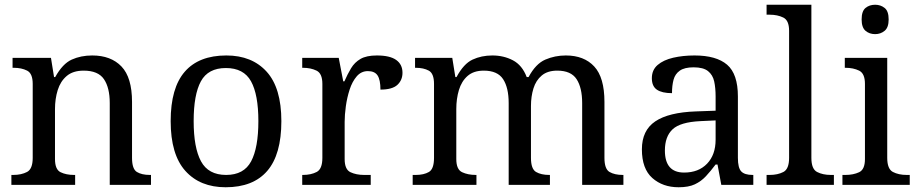

<svg xmlns="http://www.w3.org/2000/svg" viewBox="-20 -780 3871 810"><path d="M28 0V-42H36Q70 -42 94 -54.5Q118 -67 118 -114V-426Q118 -470 94.5 -482Q71 -494 38 -494H33V-536H195L208 -455H213Q244 -511 282.5 -528.5Q321 -546 369 -546Q448 -546 492.5 -499.5Q537 -453 537 -350V-114Q537 -67 557.5 -54.5Q578 -42 612 -42H617V0H443V-345Q443 -410 418.5 -446Q394 -482 333 -482Q288 -482 261.5 -459.5Q235 -437 223.5 -400Q212 -363 212 -320V-109Q212 -65 235.5 -53.5Q259 -42 292 -42H297V0Z M932 10Q824 10 762 -59Q700 -128 700 -269Q700 -409 759.5 -477.5Q819 -546 935 -546Q1043 -546 1105 -477.5Q1167 -409 1167 -269Q1167 -128 1107.5 -59Q1048 10 932 10ZM934 -42Q1009 -42 1039.5 -99.5Q1070 -157 1070 -269Q1070 -381 1039 -437Q1008 -493 933 -493Q858 -493 827.5 -437Q797 -381 797 -269Q797 -157 828 -99.5Q859 -42 934 -42Z M1255 0V-42H1258Q1292 -42 1316 -54.5Q1340 -67 1340 -114V-426Q1340 -470 1315.5 -482Q1291 -494 1258 -494H1255V-536H1409L1428 -437H1433Q1446 -467 1461 -492Q1476 -517 1501 -531.5Q1526 -546 1570 -546Q1625 -546 1651.5 -527Q1678 -508 1678 -473Q1678 -442 1656.5 -422Q1635 -402 1585 -402Q1585 -443 1573 -461.5Q1561 -480 1532 -480Q1504 -480 1485 -458Q1466 -436 1455 -402Q1444 -368 1439 -331.5Q1434 -295 1434 -266V-109Q1434 -65 1458.5 -53.5Q1483 -42 1516 -42H1544V0Z M1721 0V-42H1734Q1768 -42 1789.5 -54.5Q1811 -67 1811 -114V-426Q1811 -470 1789 -482Q1767 -494 1734 -494H1731V-536H1888L1901 -455H1906Q1936 -511 1973.5 -528.5Q2011 -546 2057 -546Q2105 -546 2144 -525.5Q2183 -505 2202 -455H2210Q2240 -511 2280.5 -528.5Q2321 -546 2367 -546Q2444 -546 2487 -499.5Q2530 -453 2530 -350V-114Q2530 -67 2551.5 -54.5Q2573 -42 2607 -42H2610V0H2436V-345Q2436 -410 2412.5 -446Q2389 -482 2331 -482Q2290 -482 2265.5 -461.5Q2241 -441 2230.5 -407Q2220 -373 2220 -333V-114Q2220 -67 2241.5 -54.5Q2263 -42 2297 -42H2300V0H2126V-345Q2126 -410 2102.5 -446Q2079 -482 2021 -482Q1978 -482 1952.5 -459.5Q1927 -437 1916 -400Q1905 -363 1905 -320V-109Q1905 -65 1929.5 -53.5Q1954 -42 1987 -42H1990V0Z M2843 10Q2776 10 2732 -29Q2688 -68 2688 -150Q2688 -230 2744.5 -268Q2801 -306 2916 -310L2999 -313V-373Q2999 -409 2993 -436.5Q2987 -464 2967 -480Q2947 -496 2906 -496Q2868 -496 2848 -482Q2828 -468 2821.5 -443.5Q2815 -419 2815 -387Q2773 -387 2751.5 -401.5Q2730 -416 2730 -450Q2730 -485 2754.5 -506Q2779 -527 2820 -536.5Q2861 -546 2910 -546Q3002 -546 3047.5 -507Q3093 -468 3093 -373V-114Q3093 -72 3107 -57Q3121 -42 3155 -42H3158V0H3023L3007 -86H2999Q2978 -58 2958 -36.5Q2938 -15 2911.5 -2.5Q2885 10 2843 10ZM2866 -52Q2927 -52 2963 -89.5Q2999 -127 2999 -191V-272L2935 -269Q2850 -265 2817.5 -234.5Q2785 -204 2785 -145Q2785 -52 2866 -52Z M3214 0V-42H3227Q3261 -42 3285 -54.5Q3309 -67 3309 -114V-650Q3309 -694 3284.5 -706Q3260 -718 3227 -718H3214V-760H3403V-114Q3403 -67 3427 -54.5Q3451 -42 3485 -42H3498V0Z M3672 -636Q3648 -636 3631.5 -650Q3615 -664 3615 -698Q3615 -733 3631.5 -746.5Q3648 -760 3672 -760Q3695 -760 3712 -746.5Q3729 -733 3729 -698Q3729 -664 3712 -650Q3695 -636 3672 -636ZM3534 0V-42H3547Q3580 -42 3604.5 -53.5Q3629 -65 3629 -109V-426Q3629 -470 3604.5 -482Q3580 -494 3547 -494H3544V-536H3723V-114Q3723 -67 3747 -54.5Q3771 -42 3805 -42H3818V0Z"/></svg>

Font: Noto Serif Grantha
Style: Regular
Weight: 400
Designer: Monotype Design Team
Foundry: Monotype Imaging Inc.
Version: Version 2.004; ttfautohint (v1.8.4.7-5d5b)